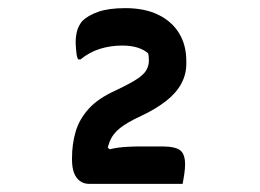

<svg xmlns="http://www.w3.org/2000/svg" viewBox="-20 -811 640 472"><path d="M429 -359Q426 -359 409.5 -359Q393 -359 369.5 -359Q346 -359 319.5 -359Q293 -359 268.5 -359Q244 -359 225.5 -359Q207 -359 199 -359Q186 -359 176.5 -366Q167 -373 162 -386Q157 -399 157 -419V-422Q157 -457 166 -487.5Q175 -518 198 -543.5Q221 -569 263 -588Q299 -605 316.5 -616.5Q334 -628 340 -639Q346 -650 346 -662Q346 -668 345.5 -672.5Q345 -677 344 -680Q334 -689 318 -694Q302 -699 280 -699Q252 -699 226 -691Q200 -683 178 -665H172Q170 -669 169 -673.5Q168 -678 167.5 -684.5Q167 -691 166.5 -696Q166 -701 166 -706Q166 -722 169.5 -735Q173 -748 182 -759Q196 -773 221.5 -782Q247 -791 288 -791Q336 -791 369.5 -774.5Q403 -758 420.5 -729Q438 -700 438 -661V-654Q438 -628 425.5 -605Q413 -582 388 -562.5Q363 -543 327 -526Q294 -511 275.5 -496.5Q257 -482 249.5 -462.5Q242 -443 239 -411L237 -454L259 -437H226Q249 -445 270.5 -448Q292 -451 328 -451H378Q411 -451 423 -441.5Q435 -432 435 -407Q435 -402 434.5 -395.5Q434 -389 433 -383Q432 -377 431 -370.5Q430 -364 429 -359Z"/></svg>

Font: Recursive Monospace Casual SemiBold
Style: Regular
Weight: 600
Version: Version 1.047